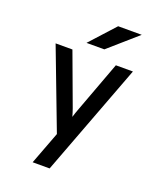

<svg xmlns="http://www.w3.org/2000/svg" viewBox="-165 -835 947 1132"><g transform="rotate(20 308.0 -269.0)"><path d="M178 194 255.5 -11 65.5 -511H171L291 -186.5Q295 -175 299 -162.5Q303 -150 306.5 -137.5Q310.5 -150.5 314.5 -162.8Q318.5 -175 323 -186.5L443.5 -511H550.5L284.5 194ZM235.5 -576 377.5 -732H525.5L347.5 -576Z"/></g></svg>

Font: Overpass Mono SemiBold
Style: Regular
Weight: 600
Monospace: yes
Designer: Delve Withrington, Dave Bailey
Foundry: Delve Fonts LLC
Version: Version 4.000